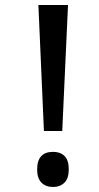

<svg xmlns="http://www.w3.org/2000/svg" viewBox="-20 -734 395 765"><path d="M155 -212 133 -714H251L228 -212ZM128 -59Q128 -129 192 -129Q220 -129 237 -112.5Q254 -96 254 -59Q254 -23 236.5 -6Q219 11 192 11Q162 11 145 -6.5Q128 -24 128 -59Z"/></svg>

Font: Noto Sans Gurmukhi Condensed Medium
Style: Regular
Weight: 500
Width: 3
Designer: Jelle Bosma - Monotype Design Team
Foundry: Monotype Imaging Inc.
Version: Version 2.004; ttfautohint (v1.8.4.7-5d5b)